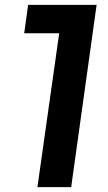

<svg xmlns="http://www.w3.org/2000/svg" viewBox="-20 -765 443 785"><path d="M133 0H271L375 -745H95L79 -629H222Z"/></svg>

Font: Mluvka Bold
Style: Italic
Weight: 700
Italic angle: -8°
Designer: Modified by Jiří Krblich, Original typeface by Gumpita Rahayu
Foundry: Gumpita Rahayu & Jiří Krblich
Version: Version 2.000;Glyphs 3.1.1 (3134)